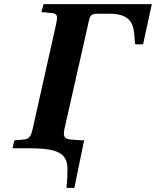

<svg xmlns="http://www.w3.org/2000/svg" viewBox="-20 -712 749 922"><path d="M40 0H122C261 0 304 26 304 101C304 125 303 155 299 190H337L384 -38H374L319 -42C287 -45 282 -59 290 -95L408 -617C413 -639 422 -646 447 -646H507C592 -646 619 -609 624 -554L629 -499H667L709 -692H189L179 -654L230 -649C258 -647 257 -630 249 -594L138 -98C130 -62 123 -44 94 -42L49 -38Z"/></svg>

Font: Heuristica
Style: Bold Italic
Weight: 700
Italic angle: -13°
Version: Version 1.0.1